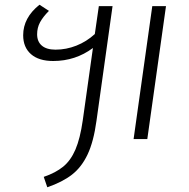

<svg xmlns="http://www.w3.org/2000/svg" viewBox="-20 -588 799 812"><path d="M398 -562H456L388 -77Q376 11 350.5 65Q325 119 284.5 150.5Q244 182 180 204L165 160Q215 143 247 117Q279 91 299 44.5Q319 -2 330 -79L373 -385Q299 -330 205 -330Q144 -330 111 -359Q78 -388 78 -439Q78 -513 147 -568L187 -542Q162 -517 149.5 -494Q137 -471 137 -443Q137 -412 157 -395Q177 -378 215 -378Q260 -378 303 -395Q346 -412 381 -444ZM682 -562 603 0H545L624 -562Z"/></svg>

Font: FiraGO Light
Style: Italic
Weight: 300
Italic angle: -8°
Designer: bBox Type GmbH
Foundry: bBox Type GmbH
Version: Version 1.001